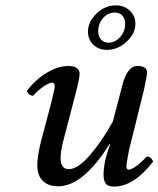

<svg xmlns="http://www.w3.org/2000/svg" viewBox="-20 -686 591 716"><path d="M407.2 -639.2Q382.3 -639.2 364.3 -618.4Q346.2 -597.7 346.2 -569.8Q346.2 -550.3 356.7 -538.6Q367.2 -526.9 384.8 -526.9Q409.7 -526.9 428.2 -548.1Q446.8 -569.3 446.8 -597.2Q446.8 -616.7 436 -627.9Q425.3 -639.2 407.2 -639.2ZM391.1 -148.9 389.2 -149.9Q290 8.8 196.8 8.8Q161.6 8.8 140.4 -10.7Q119.1 -30.3 119.1 -71.8Q119.1 -99.1 130.9 -150.9L171.9 -306.2Q184.1 -356 184.1 -365.2Q184.1 -377.9 173.8 -377.9Q164.6 -377.9 143.3 -364Q122.1 -350.1 104 -329.1Q85.9 -329.1 80.1 -347.2Q114.3 -391.1 155.8 -415.5Q197.3 -439.9 235.8 -439.9Q276.9 -439.9 276.9 -409.2Q276.9 -398.4 267.1 -356.9L213.9 -152.8Q206.1 -119.6 206.1 -97.2Q206.1 -55.2 236.8 -55.2Q270 -55.2 315.2 -107.4Q360.4 -159.7 400.9 -232.9L435.1 -363.8Q453.6 -439.9 492.2 -439.9Q528.8 -439.9 528.8 -415Q528.8 -409.2 517.1 -352.1L460.9 -125Q451.2 -73.2 451.2 -66.9Q451.2 -53.2 460 -53.2Q469.2 -53.2 488.8 -67.1Q508.3 -81.1 526.9 -102.1Q544.4 -102.1 550.8 -83Q478.5 9.8 405.8 9.8Q382.8 9.8 374.5 -1.2Q366.2 -12.2 366.2 -34.2Q366.2 -82.5 391.1 -148.9ZM308.1 -567.9Q308.1 -605.5 340.1 -635.7Q372.1 -666 412.1 -666Q443.4 -666 464.1 -646.2Q484.9 -626.5 484.9 -597.2Q484.9 -560.5 451.9 -530.3Q418.9 -500 378.9 -500Q348.1 -500 328.1 -519.3Q308.1 -538.6 308.1 -567.9Z"/></svg>

Font: Common Serif News
Style: Italic
Weight: 450
Italic angle: -12°
Designer: Philipp H. Poll, Khaled Hosny
Foundry: Stefan Peev, Context Ltd.
Version: Version 1.026